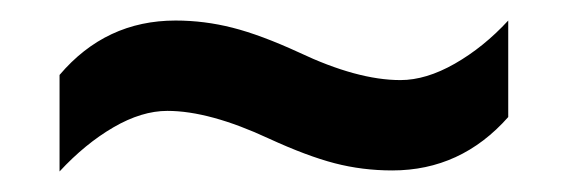

<svg xmlns="http://www.w3.org/2000/svg" viewBox="-20 -446 553 187"><path d="M143 -338Q118 -338 90.5 -322Q63 -306 38 -279V-373Q83 -426 151 -426Q179 -426 206.5 -419Q234 -412 271 -395Q328 -368 370 -368Q395 -368 423 -384Q451 -400 475 -426V-332Q429 -280 362 -280Q333 -280 306 -287Q279 -294 242 -311Q184 -338 143 -338Z"/></svg>

Font: Noto Sans UI NarrowMedium
Style: Italic
Weight: 500
Width: 4
Italic angle: -12°
Designer: Monotype Design Team
Foundry: Monotype Imaging Inc.
Version: Version 1.001